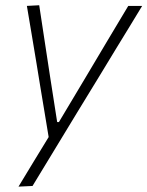

<svg xmlns="http://www.w3.org/2000/svg" viewBox="-20 -517 562 732"><path d="M50.5 194.5Q78.5 148 107.8 100Q137 52 165.5 5.5Q157.5 -42.5 149.5 -91.2Q141.5 -140 133.5 -187.5L119 -276.5Q110 -330 100.8 -385.8Q91.5 -441.5 82.5 -494.5L129.5 -497Q140 -427 150.2 -360.8Q160.5 -294.5 171 -224.5L198 -51.5H204.5L308.5 -225.5Q349.5 -294.5 389 -360.8Q428.5 -427 469 -494.5H522Q498 -454.5 475 -417.2Q452 -380 424.8 -335.2Q397.5 -290.5 360 -228.5L275 -89.5Q217 6.5 176.8 72.2Q136.5 138 104 192Z"/></svg>

Font: Commissioner ExtraLight
Style: Italic
Weight: 200
Italic angle: -12°
Designer: Kostas Bartsokas
Foundry: Kostas Bartsokas
Version: Version 1.000; ttfautohint (v1.8.3)